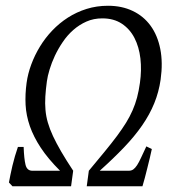

<svg xmlns="http://www.w3.org/2000/svg" viewBox="-20 -650 622 670"><path d="M23.4 0 11.2 -13.2Q13.2 -24.9 16.4 -40Q19.5 -55.2 23.4 -71.8Q27.3 -88.4 32.2 -105Q37.1 -121.6 42.5 -137.2H62.5Q64 -95.7 69.1 -75Q74.2 -54.2 92.8 -54.2H189.5Q147.9 -95.7 122.6 -134Q97.2 -172.4 84.2 -209.7Q71.3 -247.1 69.3 -284.2Q67.4 -321.3 72.8 -360.8Q77.1 -392.6 89.1 -425Q101.1 -457.5 119.4 -487.5Q137.7 -517.6 162.4 -543.5Q187 -569.3 217 -588.6Q247.1 -607.9 282.2 -618.9Q317.4 -629.9 356.9 -629.9Q405.3 -629.9 443.1 -611.8Q481 -593.8 505.4 -560.3Q529.8 -526.9 539.3 -479.2Q548.8 -431.6 540.5 -372.1Q534.2 -328.6 518.3 -289.6Q502.4 -250.5 476.1 -212.4Q449.7 -174.3 412.8 -135.7Q376 -97.2 328.1 -54.2H429.7Q438.5 -54.2 445.1 -58.8Q451.7 -63.5 458.3 -73.5Q464.8 -83.5 472.2 -99.6Q479.5 -115.7 490.7 -139.2L509.8 -129.9Q506.8 -115.7 502.7 -98.4Q498.5 -81.1 494.1 -63.5Q489.7 -45.9 485.4 -29.3Q481 -12.7 477.1 0H282.7L290 -54.2Q320.8 -91.3 345 -120.6Q369.1 -149.9 387.7 -174.8Q406.2 -199.7 419.7 -221.4Q433.1 -243.2 442.6 -264.9Q452.1 -286.6 458.3 -309.8Q464.4 -333 468.3 -360.8Q474.6 -405.3 470 -445.8Q465.3 -486.3 449.2 -517.6Q433.1 -548.8 405 -567.4Q377 -585.9 336.9 -585.9Q306.6 -585.9 281.5 -574.7Q256.3 -563.5 235.6 -545.2Q214.8 -526.9 199 -503.4Q183.1 -480 171.6 -455.6Q160.2 -431.2 153.1 -407.7Q146 -384.3 143.6 -366.2Q139.6 -336.9 138.2 -313Q136.7 -289.1 138.7 -266.6Q140.6 -244.1 147 -222.2Q153.3 -200.2 165 -175Q176.8 -149.9 193.8 -120.6Q210.9 -91.3 235.4 -54.2L228 0Z"/></svg>

Font: Gentium Basic
Style: Italic
Weight: 400
Italic angle: -8°
Designer: J. Victor Gaultney and Annie Olsen
Foundry: SIL International
Version: Version 1.102; 2013; Maintenance release